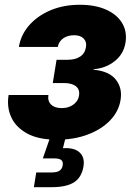

<svg xmlns="http://www.w3.org/2000/svg" viewBox="-20 -570 567 794"><path d="M215.3 7.8Q140.6 7.8 93.5 -17.3Q46.4 -42.5 26.9 -84.5Q7.3 -126.5 15.6 -177.2H180.2Q176.3 -152.3 191.2 -137.7Q206.1 -123 234.9 -123Q254.4 -123 269.5 -129.6Q284.7 -136.2 294.4 -147.7Q304.2 -159.2 306.6 -173.8Q311 -199.7 294.2 -213.1Q277.3 -226.6 244.1 -226.6H198.2L213.9 -322.8H259.8Q291 -322.8 311.3 -335.9Q331.5 -349.1 335.4 -375Q339.4 -396.5 326.2 -410.4Q313 -424.3 286.6 -424.3Q260.3 -424.3 241.7 -411.6Q223.1 -398.9 218.8 -376H58.1Q66.4 -426.3 100.8 -465.6Q135.3 -504.9 189.2 -527.6Q243.2 -550.3 310.1 -550.3Q373.5 -550.3 418.5 -530.3Q463.4 -510.3 484.9 -474.9Q506.3 -439.5 499 -393.6Q491.2 -346.2 454.1 -316.9Q417 -287.6 366.7 -283.7V-281.7Q431.2 -275.9 459 -240.7Q486.8 -205.6 478.5 -156.2Q470.7 -108.4 434.6 -71.3Q398.4 -34.2 341.8 -13.2Q285.2 7.8 215.3 7.8ZM120.1 204.1 129.9 143.1H193.4Q215.3 143.1 226.1 136Q236.8 128.9 239.3 113.8Q241.7 98.6 233.4 91.8Q225.1 85 203.1 85H157.2L193.8 -20.5H254.4L251 0L240.2 43Q286.1 39.6 308.8 60.1Q331.5 80.6 325.2 118.7Q317.4 164.1 285.9 184.1Q254.4 204.1 192.9 204.1Z"/></svg>

Font: Inter 16pt ExtraBold
Style: Italic
Weight: 800
Italic angle: -9.3988°
Version: Version 4.001;git-66647c0bb